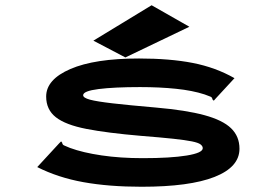

<svg xmlns="http://www.w3.org/2000/svg" viewBox="-20 -702 1040 732"><path d="M520 10Q395 10 298 -7.5Q201 -25 122 -65L205 -155L213 -163L217 -158Q218 -150 224.5 -147.5Q231 -145 247 -138Q296 -120 367.5 -109.5Q439 -99 524 -99Q630 -99 691.5 -109Q753 -119 753 -137Q753 -145 744.5 -151.5Q736 -158 711.5 -163Q687 -168 640.5 -173Q594 -178 518 -184Q389 -195 309.5 -210.5Q230 -226 193 -255Q156 -284 156 -334Q156 -399 248.5 -439Q341 -479 510 -479Q628 -479 715 -462Q802 -445 874 -404L802 -326L795 -318L790 -323Q789 -331 782.5 -333.5Q776 -336 760 -342Q714 -357 651 -363.5Q588 -370 514 -370Q415 -370 356 -362.5Q297 -355 297 -339Q297 -329 323 -322Q349 -315 409.5 -308Q470 -301 574 -292Q689 -282 759 -263Q829 -244 861 -213Q893 -182 893 -135Q893 -65 798 -27.5Q703 10 520 10ZM458 -483 336 -547 558 -682 702 -600Z"/></svg>

Font: Inconsolata UltraExpanded ExtraBold
Style: Regular
Weight: 800
Width: 9
Monospace: yes
Designer: Raph Levien, Cyreal, Brenton Simpson
Foundry: Raph Levien, Cyreal, Google
Version: Version 3.001; ttfautohint (v1.8.2.53-6de2)